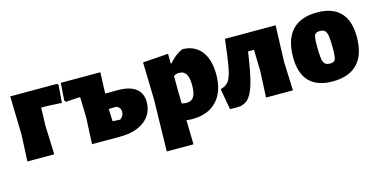

<svg xmlns="http://www.w3.org/2000/svg" viewBox="-68 -823 2652 1346"><g transform="rotate(-15 1258.0 -149.5)"><path d="M394 -461 384 -334 277 -340H235L231 -210L239 0H44L53 -190L46 -472H386Z M960 -187Q960 -101 894.5 -50.5Q829 0 717 0H513L522 -190L518 -340H498L414 -334L404 -346L413 -472H700L694 -319H788Q872 -319 916 -285Q960 -251 960 -187ZM776 -164Q776 -184 764 -197Q752 -210 733 -209L690 -208L694 -118L747 -115Q760 -122 768 -136Q776 -150 776 -164Z M1481 -248Q1481 -124 1417.5 -56Q1354 12 1239 12Q1219 12 1196 9L1200 185H1006L1014 -190L1007 -461L1192 -474V-404H1199Q1241 -454 1295 -479Q1383 -479 1432 -418Q1481 -357 1481 -248ZM1298 -217Q1298 -273 1282 -299Q1266 -325 1231 -325Q1209 -325 1192 -313V-210L1194 -113Q1214 -108 1228 -108Q1265 -108 1281.5 -134Q1298 -160 1298 -217Z M1963 -210 1971 0H1776L1785 -190L1781 -345H1738L1736 -332Q1715 -187 1693 -114Q1671 -41 1639 -12.5Q1607 16 1552 14L1511 13L1484 -139Q1518 -147 1537 -167.5Q1556 -188 1568 -233Q1580 -278 1591 -365L1604 -470L1603 -472H1972Z M2501 -247Q2501 -119 2439.5 -53.5Q2378 12 2258 12Q2146 12 2089 -47.5Q2032 -107 2032 -223Q2032 -352 2093.5 -418Q2155 -484 2275 -484Q2387 -484 2444 -424Q2501 -364 2501 -247ZM2214 -257Q2214 -196 2218.5 -166.5Q2223 -137 2235 -125.5Q2247 -114 2272 -114Q2292 -114 2301.5 -121.5Q2311 -129 2314.5 -149.5Q2318 -170 2318 -211Q2318 -271 2313.5 -300.5Q2309 -330 2297 -341.5Q2285 -353 2261 -353Q2241 -353 2231 -345.5Q2221 -338 2217.5 -318Q2214 -298 2214 -257Z"/></g></svg>

Font: Luna Sans Black
Style: Regular
Weight: 900
Designer: Juan Pablo del Peral
Foundry: Huerta Tipografica
Version: Version 2.001; ttfautohint (v1.5)